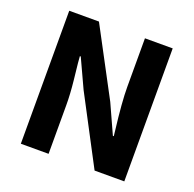

<svg xmlns="http://www.w3.org/2000/svg" viewBox="-130 -876 1017 1008"><g transform="rotate(20 378.5 -371.5)"><path d="M89 -743H255L455 -367L529 -204H534L531 -231Q512 -387 512 -472V-743H667V0H501L302 -378L228 -538H223Q224 -515 233 -436L236 -408Q244 -333 244 -272V0H89Z"/></g></svg>

Font: Merged Yaku Han JP ExtraBold
Style: Regular
Weight: 800
Designer: Ryoko NISHIZUKA 西塚涼子 (kana, bopomofo & ideographs); Paul D. Hunt (Latin, Greek & Cyrillic); Sandoll Communications 산돌커뮤니
Foundry: Adobe
Version: Version 2.004